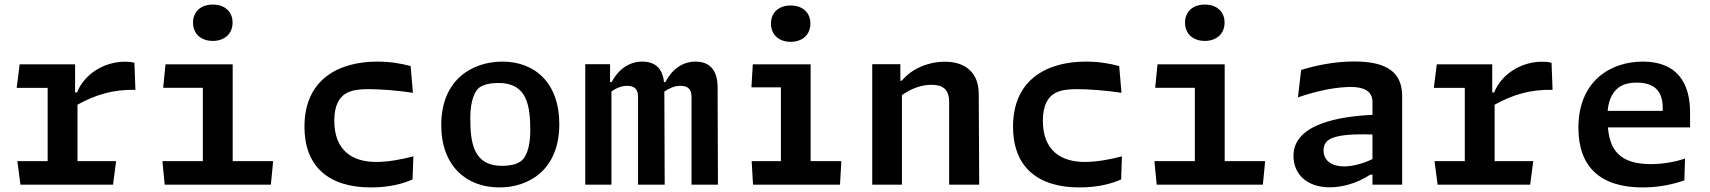

<svg xmlns="http://www.w3.org/2000/svg" viewBox="-20 -808 7480 840"><path d="M308.5 -526.5H66L53 -423.5H188.5V-103H56L69.5 0H474.5L488 -103H319V-350C399 -394 475 -417 572.5 -415L568 -533.5C554 -537 540.5 -538 526.5 -538C437 -538 349.5 -485.5 317 -403.5H308.5Z M704 -526.5 694 -424H867.5V-103H690.5L700.5 0H1165L1175 -103H998V-526.5ZM824.5 -709C824.5 -660 859.5 -629 911 -629C962.5 -629 997.5 -660 997.5 -709C997.5 -758 962.5 -788 911 -788C859.5 -788 824.5 -758 824.5 -709Z M1631 -538.5C1463 -538.5 1312 -462 1312 -253.5C1312 -81 1416.5 12 1602.5 12C1691 12 1750.5 -7.5 1785 -23L1788.5 -124C1737.5 -110.5 1678.5 -99.5 1625.5 -99.5C1521.5 -99.5 1442.5 -149.5 1442.5 -280.5C1442.5 -351 1467.5 -381 1487 -395C1509 -410.5 1538 -418 1594 -418C1642.5 -418 1717.5 -412.5 1786.5 -402L1776.5 -519C1734 -530.5 1685.5 -538.5 1631 -538.5Z M2165 12C2292 12 2427 -63 2427 -265.5C2427 -444.5 2320.5 -538.5 2178 -538.5C2050.5 -538.5 1910.5 -463.5 1910.5 -261C1910.5 -82.5 2019.5 12 2165 12ZM2037.5 -291.5C2037.5 -371.5 2059 -412.5 2078.5 -426C2098 -438.5 2123.5 -445 2161.5 -445C2285.5 -445 2300 -346.5 2300 -237C2300 -157 2278.5 -116 2258.5 -102.5C2240 -89.5 2214.5 -82.5 2176 -82.5C2052 -82.5 2037.5 -181.5 2037.5 -291.5Z M2888 0 2886.5 -407.5C2908 -422 2931 -432.5 2957 -432.5C2987 -432.5 3005.5 -419.5 3005.5 -385V0H3121L3119.5 -425C3119.5 -503 3083.5 -538.5 3022.5 -538.5C2964 -538.5 2919 -502.5 2891 -449H2885C2878.5 -510.5 2844.5 -538.5 2789.5 -538.5C2731 -538.5 2684 -502.5 2656 -449H2649V-527H2540.5V0H2655V-408C2676 -422.5 2699 -432.5 2724 -432.5C2753.5 -432.5 2771.5 -419.5 2771.5 -385V0Z M3273.5 -526.5 3267.5 -426H3396.5V-103H3268.5L3274.5 0H3655L3661 -103H3526.5V-526.5ZM3353 -705C3353 -656 3388 -625 3439 -625C3490.5 -625 3525.5 -656 3525.5 -705C3525.5 -754 3490.5 -784 3439 -784C3388 -784 3353 -754 3353 -705Z M4264 0 4262 -398.5C4261.5 -485.5 4208.5 -538 4114 -538C4039 -538 3967.5 -506 3925.5 -455H3919V-527H3796V0H3926V-392C3964 -418.5 4007.5 -437 4055 -437C4103 -437 4132.5 -418.5 4132.5 -362.5V0Z M4731 -538.5C4563 -538.5 4412 -462 4412 -253.5C4412 -81 4516.5 12 4702.5 12C4791 12 4850.5 -7.5 4885 -23L4888.5 -124C4837.5 -110.5 4778.5 -99.5 4725.5 -99.5C4621.5 -99.5 4542.5 -149.5 4542.5 -280.5C4542.5 -351 4567.5 -381 4587 -395C4609 -410.5 4638 -418 4694 -418C4742.5 -418 4817.5 -412.5 4886.5 -402L4876.5 -519C4834 -530.5 4785.5 -538.5 4731 -538.5Z M5044 -526.5 5034 -424H5207.5V-103H5030.5L5040.5 0H5505L5515 -103H5338V-526.5ZM5164.5 -709C5164.5 -660 5199.5 -629 5251 -629C5302.5 -629 5337.5 -660 5337.5 -709C5337.5 -758 5302.5 -788 5251 -788C5199.5 -788 5164.5 -758 5164.5 -709Z M6114.5 0V-386.5C6114.5 -492.5 6047 -539 5904.5 -539C5822.5 -539 5740 -523 5672.5 -502L5658.5 -382C5751.5 -414 5831 -427.5 5890.5 -427.5C5944 -427.5 5984.5 -411 5984.5 -362.5V-305.5C5844 -299 5639 -267 5639 -126.5C5639 -46 5697.5 11.5 5798 11.5C5847.5 11.5 5914 -3.5 5975 -44H5984.5V0ZM5770.5 -149.5C5770.5 -178.5 5783.5 -198 5822.5 -209C5870 -222 5939 -221 5984.5 -219.5V-112C5944 -92.5 5898.5 -80 5860.5 -80C5806.5 -80 5770.5 -105.5 5770.5 -149.5Z M6508.5 -526.5H6266L6253 -423.5H6388.5V-103H6256L6269.5 0H6674.5L6688 -103H6519V-350C6599 -394 6675 -417 6772.5 -415L6768 -533.5C6754 -537 6740.5 -538 6726.5 -538C6637 -538 6549.5 -485.5 6517 -403.5H6508.5Z M7059.5 -423.5C7074.5 -435.5 7099 -446.5 7140.5 -446.5C7216 -446.5 7254.5 -411.5 7254.5 -335.5C7254.5 -331 7254.5 -327 7254 -323H7013.5C7018.5 -381 7041.5 -409.5 7059.5 -423.5ZM6885.5 -248.5C6885.5 -77 6983 12 7166 12C7243 12 7305.5 -3.5 7349 -19L7352 -114C7313 -101.5 7260.5 -90 7202.5 -90C7063.5 -90 7023 -155 7014.5 -250.5H7374V-317C7374 -448.5 7314 -538.5 7167.5 -538.5C7027 -538.5 6885.5 -454.5 6885.5 -248.5Z"/></svg>

Font: Monaspace Argon SemiBold
Style: Regular
Weight: 600
Designer: Riley Cran & the Lettermatic Team
Foundry: Lettermatic
Version: Version 1.000 (Monaspace Argon)